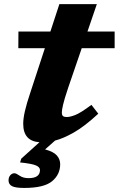

<svg xmlns="http://www.w3.org/2000/svg" viewBox="-20 -670 570 922"><path d="M96 232.5Q54 232.5 37.5 223.8Q21 215 21 196Q21 181.5 29.2 171.8Q37.5 162 49.5 162Q57.5 162 74.5 173.8Q91.5 185.5 117 185.5Q172 185.5 172 146.5Q172 133 153 124.5Q134 116 76.5 110L82 92L169.5 13Q91.5 7.5 91.5 -75.5Q91.5 -100.5 99.5 -136Q107.5 -171.5 125.5 -225L195.5 -438.5H68L68.5 -518.5H222L265 -650H445L400 -518.5H530.5V-438.5H372.5L307 -247.5Q288.5 -192 282.8 -166.8Q277 -141.5 277 -130.5Q277 -116.5 283 -112.2Q289 -108 301 -108Q316.5 -108 342 -118Q367.5 -128 419 -166.5L452 -124Q386 -63 335 -34Q284 -5 244.5 5L196.5 47.5Q237.5 58.5 253.2 76.8Q269 95 269 118.5Q269 168 230.2 200.2Q191.5 232.5 96 232.5Z"/></svg>

Font: Newsreader 6pt
Style: Bold Italic
Weight: 700
Italic angle: -17°
Designer: Hugues Gentile
Foundry: Production Type
Version: Version 1.003; ttfautohint (v1.8.3)